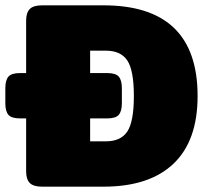

<svg xmlns="http://www.w3.org/2000/svg" viewBox="-35 -700 776 720"><path d="M63 -57V-256H40Q8 -256 -3.5 -269.5Q-15 -283 -15 -313V-369Q-15 -399 -3.5 -412.5Q8 -426 40 -426H63V-623Q63 -652 76.5 -666Q90 -680 123 -680H353Q706 -680 706 -340Q706 -172 615.5 -86Q525 0 353 0H123Q90 0 76.5 -14Q63 -28 63 -57ZM362 -170Q418 -170 442.5 -207Q467 -244 467 -340Q467 -436 442.5 -473Q418 -510 362 -510H303V-426H367Q399 -426 410.5 -412.5Q422 -399 422 -369V-313Q422 -283 410.5 -269.5Q399 -256 367 -256H303V-170Z"/></svg>

Font: Mitr
Style: Bold
Weight: 700
Designer: Thanarat Vachiruckul
Foundry: Cadson Demak
Version: Version 1.002